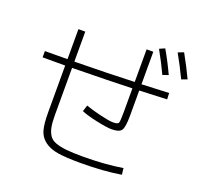

<svg xmlns="http://www.w3.org/2000/svg" viewBox="-149 -1025 1299 1239"><g transform="rotate(20 500.0 -405.0)"><path d="M218 -762H265V-556Q494 -559 676 -566V-790H722V-567Q785 -569 909 -575L911 -532Q785 -526 722 -524V-352Q722 -273 707 -250.5Q692 -228 640 -228Q606 -228 534 -243.5Q462 -259 426 -275L440 -318Q477 -304 541.5 -288.5Q606 -273 633 -273Q665 -273 670.5 -284Q676 -295 676 -359V-522Q540 -517 265 -513V-190Q265 -139 271 -107.5Q277 -76 292 -53Q307 -30 338 -19Q369 -8 412 -3.5Q455 1 525 1Q675 1 798 -19L803 25Q683 45 525 45Q426 45 369.5 36Q313 27 277 -0.5Q241 -28 229.5 -71Q218 -114 218 -190V-512H63V-555Q88 -555 140 -555.5Q192 -556 218 -556ZM750 -821 787 -837Q829 -765 867 -683L828 -669Q794 -742 750 -821ZM871 -840 910 -855Q959 -767 991 -698L952 -684Q913 -766 871 -840Z"/></g></svg>

Font: Mplus 1p Light
Style: Regular
Weight: 300
Version: Version 1.061